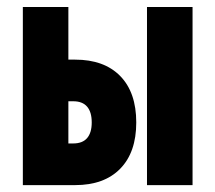

<svg xmlns="http://www.w3.org/2000/svg" viewBox="-20 -538 626 558"><path d="M88.9 0V-121.1H192.9Q219.7 -121.1 233.2 -136.7Q246.6 -152.3 246.6 -182.1Q246.6 -212.4 233.2 -228Q219.7 -243.7 192.9 -243.7H79.1V-364.7H198.2Q282.7 -364.7 329.3 -317.1Q376 -269.5 376 -182.1Q376 -95.2 329.3 -47.6Q282.7 0 198.2 0ZM46.4 0V-517.6H178.7V0ZM407.2 0V-517.6H539.6V0Z"/></svg>

Font: Cascadia Mono
Style: Regular
Weight: 400
Monospace: yes
Designer: Aaron Bell
Foundry: Saja Typeworks
Version: Version 2404.023